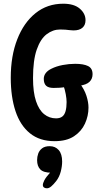

<svg xmlns="http://www.w3.org/2000/svg" viewBox="-20 -750 536 1035"><path d="M338 -282Q319 -278 301.5 -277Q284 -276 269 -276Q241 -276 228.5 -288Q216 -300 216 -325Q216 -342 226.5 -356Q237 -370 258 -380Q284 -393 318 -399.5Q352 -406 385 -406Q430 -406 454.5 -394Q479 -382 479 -350Q479 -325 462.5 -309Q446 -293 409 -288ZM409 -302Q435 -268 446 -233.5Q457 -199 457 -170Q457 -125 438 -83.5Q419 -42 379 -15.5Q339 11 274 11Q194 11 141.5 -31.5Q89 -74 63.5 -151Q38 -228 38 -331Q38 -448 73 -538Q108 -628 171.5 -679Q235 -730 321 -730Q379 -730 410 -703.5Q441 -677 441 -641Q441 -615 424.5 -600.5Q408 -586 376 -586Q366 -586 355.5 -587.5Q345 -589 332.5 -590Q320 -591 304 -591Q265 -591 231.5 -565.5Q198 -540 178 -482.5Q158 -425 158 -329Q158 -253 174 -205Q190 -157 218 -134.5Q246 -112 282 -112Q303 -112 315.5 -121.5Q328 -131 333.5 -151Q339 -171 339 -200Q339 -217 334.5 -242Q330 -267 321 -292ZM257 181Q215 181 197.5 163.5Q180 146 180 113Q180 95 186 78Q192 61 207 49.5Q222 38 248 38Q278 38 296.5 59Q315 80 315 121Q315 146 307.5 175Q300 204 283 226Q268 245 256 255Q244 265 233 265Q223 265 217 260.5Q211 256 211 247Q211 238 219 222Q227 206 252 178Z"/></svg>

Font: DynaPuff Condensed
Style: Regular
Weight: 400
Width: 3
Designer: Toshi Omagari, Jennifer Daniel
Foundry: Google Fonts
Version: Version 2.000